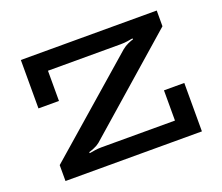

<svg xmlns="http://www.w3.org/2000/svg" viewBox="-114 -853 1179 1021"><g transform="rotate(-20 475.0 -343.0)"><path d="M94 0V-90L625 -553Q641 -566 660 -574.5Q679 -583 689 -585L688 -591Q678 -589 658.5 -586Q639 -583 618 -583H207V-412H91V-686H860V-597L328 -131Q313 -119 294.5 -111.5Q276 -104 265 -101L266 -95Q277 -97 296 -100Q315 -103 334 -103H751V-274H866V0Z"/></g></svg>

Font: BioRhyme SemiExpanded SemiBold
Style: Regular
Weight: 600
Width: 6
Designer: Aoife Mooney
Foundry: Aoife Mooney Type
Version: Version 1.600;gftools[0.9.33]